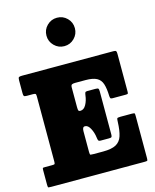

<svg xmlns="http://www.w3.org/2000/svg" viewBox="-149 -1155 1010 1253"><g transform="rotate(-15 356.0 -528.0)"><path d="M78 -615H38Q22 -615 18.5 -619.5Q15 -624 15 -639V-727Q15 -744 21 -747Q27 -750 43 -750H659Q673.5 -750 676.8 -745Q680 -740 680 -726V-474Q680 -460 677.5 -457.5Q675 -455 661 -455H573.5Q562 -455 559.8 -460.2Q557.5 -465.5 557 -475Q555.5 -526 545.5 -556.8Q535.5 -587.5 509.5 -601.2Q483.5 -615 435 -615H364Q349.5 -615 342.2 -611.2Q335 -607.5 335 -591.5V-459Q335 -441 337.8 -435.5Q340.5 -430 349 -430H350.5Q374 -430 389 -457Q404 -484 408 -519Q409.5 -530.5 412.2 -536.8Q415 -543 425.5 -543H481Q497 -543 501 -539Q505 -535 505 -519V-229Q505 -216 501.5 -212Q498 -208 484 -208H430Q414.5 -208 411.8 -214.8Q409 -221.5 407.5 -234Q403.5 -268 388.2 -296.5Q373 -325 353.5 -325H351.5Q335 -325 335 -296V-155Q335 -137.5 340 -136.2Q345 -135 362 -135H425Q482 -135 512 -151.2Q542 -167.5 553.5 -203Q565 -238.5 567 -296Q567.5 -315 569.8 -320Q572 -325 592.5 -325H670Q687 -325 688.5 -320.8Q690 -316.5 690 -300V-20Q690 -4.5 686.8 -2.2Q683.5 0 668 0H40Q25 0 20 -1Q15 -2 15 -18V-119Q15 -132 17.8 -133.5Q20.5 -135 33 -135H78Q94 -135 97 -137.5Q100 -140 100 -156V-596Q100 -609 95.8 -612Q91.5 -615 78 -615ZM359 -864.5Q319.5 -864.5 291.2 -892.8Q263 -921 263 -960.5Q263 -1000.5 291.2 -1028.5Q319.5 -1056.5 359 -1056.5Q399 -1056.5 427 -1028.5Q455 -1000.5 455 -960.5Q455 -921 427 -892.8Q399 -864.5 359 -864.5Z"/></g></svg>

Font: Besley* Narrow Fatface
Style: Regular
Weight: 900
Width: 4
Designer: Owen Earl
Foundry: indestructible type*
Version: Version 3.000; ttfautohint (v1.8.3)